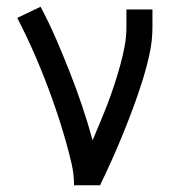

<svg xmlns="http://www.w3.org/2000/svg" viewBox="-20 -548 540 568"><path d="M199 0Q199 -33 191.5 -65Q184 -97 175 -129Q166 -161 156 -192Q146 -223 135 -254Q124 -285 112 -315.5Q100 -346 87 -376.5Q74 -407 60 -436.5Q46 -466 31 -495L100 -528Q125 -481 146 -432.5Q167 -384 186.5 -334.5Q206 -285 223 -234.5Q240 -184 254 -133Q265 -160 276.5 -187Q288 -214 298.5 -241.5Q309 -269 318 -296.5Q327 -324 335 -352.5Q343 -381 348.5 -410Q354 -439 354 -468V-520H431V-468Q431 -427 422 -386.5Q413 -346 400.5 -306.5Q388 -267 373.5 -228Q359 -189 343.5 -151Q328 -113 311 -75Q294 -37 276 0Z"/></svg>

Font: Iosevka Curly Slab
Style: Regular
Weight: 400
Monospace: yes
Designer: Belleve Invis
Foundry: Belleve Invis
Version: Version 22.1.2; ttfautohint (v1.8.4)